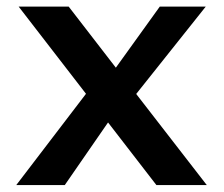

<svg xmlns="http://www.w3.org/2000/svg" viewBox="-20 -546 660 566"><path d="M35 -526.5 233.5 -269.5 28 -0.5H171L298.5 -185L441 -0.5H589.5L381.5 -269L586.5 -526.5H451L321.5 -346.5L182.5 -526.5Z"/></svg>

Font: Monaspace Argon SemiBold
Style: Regular
Weight: 600
Designer: Riley Cran & the Lettermatic Team
Foundry: Lettermatic
Version: Version 1.000 (Monaspace Argon)